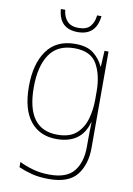

<svg xmlns="http://www.w3.org/2000/svg" viewBox="-102 -782 753 1085"><g transform="rotate(10 274.5 -239.0)"><path d="M272 -513Q366 -513 401.5 -450.5Q437 -388 437 -294V-246Q437 -191 422.5 -138Q408 -85 370 -50Q332 -15 260 -15Q83 -15 83 -256Q83 -377 129 -445Q175 -513 272 -513ZM272 -538Q164 -538 109.5 -462Q55 -386 55 -256Q55 -125 109 -57.5Q163 10 259 10Q402 10 437 -117H439Q438 -88 437.5 -67Q437 -46 437 -17V25Q437 111 396 163Q355 215 257 215Q204 215 160 202.5Q116 190 82 173V203Q116 218 158 229Q200 240 257 240Q370 240 417 180Q464 120 464 25V-528H441L436 -437H434Q414 -480 377 -509Q340 -538 272 -538ZM390 -718H365Q361 -678 340 -654Q319 -630 273 -630Q230 -630 208 -654Q186 -678 182 -718H157Q166 -606 273 -606Q378 -606 390 -718Z"/></g></svg>

Font: Noto Sans Display Thin
Style: Regular
Weight: 250
Designer: Monotype Design Team
Foundry: Monotype Imaging Inc.
Version: Version 1.900